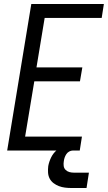

<svg xmlns="http://www.w3.org/2000/svg" viewBox="-20 -755 541 963"><path d="M16 0 137 -735H501L490 -665H204L163 -417H393L381 -347H152L106 -70H391L380 0ZM339 188Q322 188 306 186Q290 184 275.5 178.5Q261 173 248.5 163.5Q236 154 229 140.5Q222 127 221 110.5Q220 94 222 78Q226 56 236.5 34.5Q247 13 265 -2Q283 -17 305.5 -23.5Q328 -30 350 -30L345 0Q336 0 327 5Q318 10 312.5 18.5Q307 27 304 36Q301 45 300 54Q298 66 299.5 77.5Q301 89 309 97Q317 105 328 108Q339 111 351 111H426L414 188Z"/></svg>

Font: Iosevka Curly Oblique
Style: Regular
Weight: 400
Italic angle: -9°
Monospace: yes
Designer: Belleve Invis
Foundry: Belleve Invis
Version: Version 11.1.0; ttfautohint (v1.8.3)